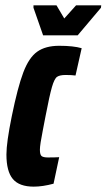

<svg xmlns="http://www.w3.org/2000/svg" viewBox="-20 -689 398 717"><path d="M4 -112Q4 -157 24 -255Q46 -363 67 -418.5Q88 -474 119 -496Q150 -518 201 -518Q254 -518 285 -509L262 -407Q247 -409 225 -409Q203 -409 193 -402Q183 -395 174 -364Q165 -333 150 -255L140 -203Q129 -148 129 -130Q129 -111 135.5 -106Q142 -101 159 -101Q185 -101 201 -102L180 -3Q139 8 106 8Q52 8 28 -20.5Q4 -49 4 -112ZM141 -557 105 -660V-669H191L220 -620L264 -669H358L357 -660L270 -557Z"/></svg>

Font: Saira Ultra Condensed Black
Style: Italic
Weight: 900
Width: 1
Italic angle: -12°
Designer: Hector Gatti with collaboration of the Omnibus-Type team
Foundry: Omnibus-Type
Version: Version 1.001; ttfautohint (v1.8)